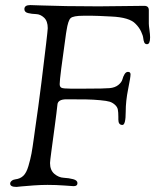

<svg xmlns="http://www.w3.org/2000/svg" viewBox="-20 -731 625 756"><path d="M20 -8Q20 -14 26 -19Q32 -24 41 -25Q59 -27 71.5 -38.5Q84 -50 92 -77.5Q100 -105 104 -126.5Q108 -148 114 -192Q117 -211 118 -221Q131 -309 143 -405.5Q155 -502 161.5 -558Q168 -614 168 -620Q168 -648 153.5 -661.5Q139 -675 122 -675.5Q105 -676 90.5 -679.5Q76 -683 76 -695Q76 -711 99 -711Q108 -711 144.5 -709.5Q181 -708 241.5 -707Q302 -706 368 -706Q389 -706 461.5 -707Q534 -708 548 -708Q566 -708 566 -691V-638Q566 -631 568.5 -613Q571 -595 571 -584Q571 -557 559 -557Q551 -557 548 -564Q545 -571 544 -581Q543 -591 535.5 -607Q528 -623 514 -637Q490 -663 417 -666Q361 -669 343 -669H309Q268 -669 258 -659.5Q248 -650 242 -611Q241 -603 240 -599Q215 -424 215 -400Q215 -389 222 -385.5Q229 -382 257 -382H318Q392 -382 412 -384Q433 -386 446 -396.5Q459 -407 462 -418.5Q465 -430 470.5 -439Q476 -448 484 -448Q494 -448 494 -438Q494 -427 484.5 -380Q475 -333 475 -291Q475 -239 462 -239Q446 -239 446 -260V-271Q446 -289 444 -299.5Q442 -310 432.5 -318.5Q423 -327 412 -330.5Q401 -334 374 -336.5Q347 -339 320 -339.5Q293 -340 242 -340Q207 -340 206 -318Q203 -289 195.5 -233.5Q188 -178 182.5 -137Q177 -96 177 -89Q177 -61 194 -46.5Q211 -32 231 -31Q251 -30 268 -25.5Q285 -21 285 -10Q285 2 270 2Q267 2 234 -0.5Q201 -3 167 -3Q143 -3 113.5 -1Q84 1 64 3L45 5Q20 5 20 -8Z"/></svg>

Font: OFL Sorts Mill Goudy TT
Style: Italic
Weight: 500
Italic angle: -6°
Version: Version 003.000